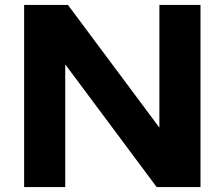

<svg xmlns="http://www.w3.org/2000/svg" viewBox="-20 -760 912 780"><path d="M78 0V-740H256L627.5 -241.5V-740H794.5V0H616.5L245 -498.5V0Z"/></svg>

Font: Encode Sans Expanded Expanded
Style: Bold
Weight: 700
Width: 7
Designer: Multiple Designers
Foundry: Impallari Type
Version: Version 3.000; ttfautohint (v1.8.3) -l 8 -r 50 -G 200 -x 14 